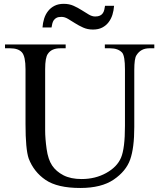

<svg xmlns="http://www.w3.org/2000/svg" viewBox="-20 -940 818 978"><path d="M514 -694V-713.5H766V-694H740.5Q697 -694 675 -658.5Q664 -642.5 664 -583V-293Q664 -186.5 643 -127.2Q622 -68 559.2 -25.2Q496.5 17.5 389 17.5Q272.5 17.5 212.2 -23.5Q152 -64.5 126 -133Q110 -180 110 -308V-587.5Q110 -653 91.5 -673.5Q73 -694 32 -694H5.5V-713.5H314.5V-694H287Q242.5 -694 224 -666Q210 -647.5 210 -587.5V-276Q210 -234.5 217.5 -181Q225 -127.5 245.5 -97Q266 -66.5 303.2 -47.2Q340.5 -28 395.5 -28Q465.5 -28 521 -58.8Q576.5 -89.5 596.5 -136.8Q616.5 -184 616.5 -298.5V-587.5Q616.5 -654 602.5 -671.5Q582 -694 541 -694ZM465 -856Q480 -856 489.2 -860.5Q498.5 -865 503.8 -872.8Q509 -880.5 511.2 -890.2Q513.5 -900 515 -910.5H561Q559.5 -887 552.8 -865.2Q546 -843.5 533 -826.5Q520 -809.5 500.5 -799.5Q481 -789.5 453.5 -789.5Q426 -789.5 403.8 -799.5Q381.5 -809.5 362.2 -821.8Q343 -834 326.2 -844Q309.5 -854 293 -854Q277.5 -854 268.5 -849.5Q259.5 -845 254.2 -837.5Q249 -830 246.5 -820.2Q244 -810.5 242.5 -800H196.5Q198 -823.5 204.8 -845Q211.5 -866.5 224.8 -883.5Q238 -900.5 257.8 -910.5Q277.5 -920.5 305 -920.5Q332.5 -920.5 354.8 -910.5Q377 -900.5 396.2 -888.2Q415.5 -876 432.2 -866Q449 -856 465 -856Z"/></svg>

Font: MM Phetkon
Style: Regular
Weight: 400
Designer: Khon Soe Zaw Thu
Version: Version 1.00 July 15, 2016, initial release